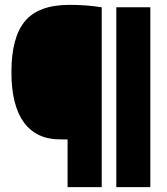

<svg xmlns="http://www.w3.org/2000/svg" viewBox="-20 -770 688 790"><path d="M258 0V-196.5Q250 -196.5 243 -196.5Q236 -196.5 227 -196.5Q129.5 -196.5 78.2 -266.5Q27 -336.5 27 -473Q27 -617 83.2 -683.5Q139.5 -750 265.5 -750Q337 -750 398.5 -740V0ZM458.5 0V-740H598.5V0Z"/></svg>

Font: Encode Sans SmCnd Black
Style: Regular
Weight: 900
Width: 4
Designer: Multiple Designers
Foundry: Impallari Type
Version: Version 3.002; ttfautohint (v1.8.3) -l 8 -r 50 -G 200 -x 14 